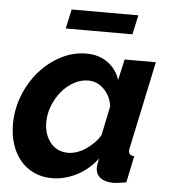

<svg xmlns="http://www.w3.org/2000/svg" viewBox="-52 -762 728 820"><g transform="rotate(5 312.0 -352.5)"><path d="M201 10Q157 10 122.5 -6.5Q88 -23 64 -52Q40 -81 27.5 -120.5Q15 -160 15 -205Q15 -270 38.5 -329.5Q62 -389 101.5 -434Q141 -479 193 -506Q245 -533 302 -533Q356 -533 394 -505Q432 -477 446 -432L466 -522H600L522 -154Q519 -143 519 -136Q519 -115 543 -114L519 0Q501 3 487.5 5Q474 7 464 7Q429 7 408.5 -8Q388 -23 388 -53Q388 -65 394 -91Q356 -41 304.5 -15.5Q253 10 201 10ZM261 -104Q278 -104 297.5 -110.5Q317 -117 335 -129Q353 -141 369 -157Q385 -173 396 -192L422 -317Q416 -361 387 -390Q358 -419 320 -419Q288 -419 258 -402.5Q228 -386 205.5 -358.5Q183 -331 169.5 -296.5Q156 -262 156 -226Q156 -174 184 -139Q212 -104 261 -104ZM204 -632 222 -715H508L490 -632Z"/></g></svg>

Font: PTCRaleway
Style: Bold Italic
Weight: 700
Italic angle: -12°
Designer: Matt McInerney, Pablo Impallari, Rodrigo Fuenzalida
Foundry: Matt McInerney, Pablo Impallari, Rodrigo Fuenzalida
Version: Version 3.000g; ttfautohint (v1.5) -l 8 -r 28 -G 28 -x 14 -D